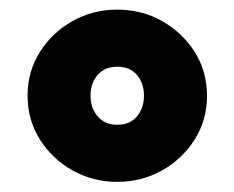

<svg xmlns="http://www.w3.org/2000/svg" viewBox="-20 -757 481 394"><path d="M165.8 -560.5Q165.8 -586.4 180.5 -603.3Q195.3 -620.1 220.7 -620.1Q246.6 -620.1 261 -603.3Q275.4 -586.4 275.4 -560.5Q275.4 -535.2 261 -518.1Q246.6 -501 220.7 -501Q195.3 -501 180.5 -518.1Q165.8 -535.2 165.8 -560.5ZM36.6 -560.5Q36.6 -510.7 61.9 -470.7Q87.2 -430.7 129 -407.2Q170.9 -383.8 220.7 -383.8Q270.5 -383.8 312.4 -407.2Q354.2 -430.7 379.5 -470.7Q404.8 -510.7 404.8 -560.5Q404.8 -610.4 379.5 -650.4Q354.2 -690.4 312.4 -713.9Q270.5 -737.3 220.7 -737.3Q170.9 -737.3 129 -713.9Q87.2 -690.4 61.9 -650.4Q36.6 -610.4 36.6 -560.5Z"/></svg>

Font: Giphurs
Style: Regular
Weight: 400
Version: Version 2.010